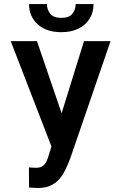

<svg xmlns="http://www.w3.org/2000/svg" viewBox="-20 -913 589 943"><path d="M249 -248.5 392.6 -710.9H522.9L323.2 -129.9Q312.5 -102.5 300 -77.1Q287.6 -51.8 270 -32Q252.4 -12.2 227.3 -1Q202.1 10.3 166 10.3Q155.8 10.3 142.3 9.3Q128.9 8.3 122.6 7.8L122.1 -90.8Q127 -90.3 139.4 -89.6Q151.9 -88.9 156.7 -88.9Q179.2 -88.9 191.2 -98.4Q203.1 -107.9 210 -124Q216.8 -140.1 222.2 -159.7ZM161.6 -710.9 294.4 -322.3 327.1 -189.9 235.4 -186.5 32.7 -710.9ZM351.6 -893.1H439.5Q439.5 -852.5 420.2 -821.3Q400.9 -790 365.5 -772.5Q330.1 -754.9 281.2 -754.9Q208 -754.9 165.3 -793.5Q122.6 -832 122.6 -893.1H210.4Q210.4 -866.2 226.6 -845.7Q242.7 -825.2 281.2 -825.2Q319.8 -825.2 335.7 -845.7Q351.6 -866.2 351.6 -893.1Z"/></svg>

Font: Roboto Condensed Medium
Style: Regular
Weight: 500
Designer: Christian Robertson
Foundry: Google
Version: Version 3.0